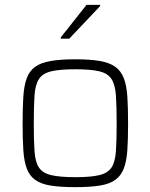

<svg xmlns="http://www.w3.org/2000/svg" viewBox="-20 -762 619 790"><path d="M290 8Q228 8 188 1.5Q148 -5 124.5 -22Q101 -39 90 -69Q79 -99 76 -144.5Q73 -190 73 -254Q73 -319 76 -364.5Q79 -410 90 -440Q101 -470 124.5 -487Q148 -504 188 -511Q228 -518 290 -518Q351 -518 391 -511Q431 -504 454.5 -487Q478 -470 489.5 -440Q501 -410 504 -364.5Q507 -319 507 -254Q507 -190 504 -144.5Q501 -99 489.5 -69Q478 -39 454.5 -22Q431 -5 391 1.5Q351 8 290 8ZM290 -33Q354 -33 389 -41.5Q424 -50 439 -73Q454 -96 457 -140Q460 -184 460 -254Q460 -325 457 -369Q454 -413 439 -436.5Q424 -460 389 -468.5Q354 -477 290 -477Q226 -477 190.5 -468.5Q155 -460 140 -436.5Q125 -413 122 -369Q119 -325 119 -254Q119 -184 122 -140Q125 -96 140 -73Q155 -50 190.5 -41.5Q226 -33 290 -33ZM230 -603V-608L336 -742H392V-737L265 -603Z"/></svg>

Font: Saira Thin ExtraLight
Style: Regular
Weight: 250
Version: Version 1.101